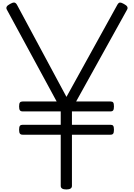

<svg xmlns="http://www.w3.org/2000/svg" viewBox="-20 -1474 1052 1508"><path d="M501 14Q457 14 457 -14V-416H158Q143 -416 136.5 -424.5Q130 -433 130 -455Q130 -478 136.5 -486Q143 -494 158 -494H457V-599H158Q143 -599 136.5 -607.5Q130 -616 130 -638Q130 -661 136.5 -669Q143 -677 158 -677H425L34 -1398Q27 -1410 32.5 -1421Q38 -1432 59 -1443Q78 -1454 90.5 -1454Q103 -1454 113 -1437L502 -713L902 -1437Q912 -1454 923 -1454Q934 -1454 953 -1443Q974 -1432 979.5 -1421Q985 -1410 978 -1398L578 -677H848Q863 -677 869 -669Q875 -661 875 -638Q875 -616 869 -607.5Q863 -599 848 -599H545V-494H848Q863 -494 869 -486Q875 -478 875 -455Q875 -433 869 -424.5Q863 -416 848 -416H545V-14Q545 14 501 14Z"/></svg>

Font: Playwrite ID
Style: Regular
Weight: 400
Designer: Veronika Burian, José Scaglione
Foundry: TypeTogether
Version: Version 1.002